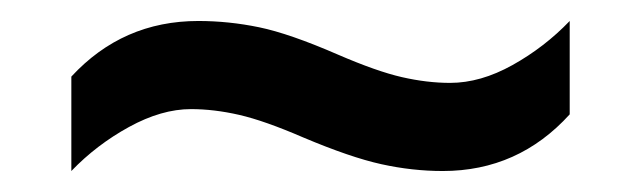

<svg xmlns="http://www.w3.org/2000/svg" viewBox="-20 -444 612 183"><path d="M269 -313Q232 -329 208 -334.5Q184 -340 162 -340Q134 -340 103 -323Q72 -306 48 -281V-371Q97 -424 169 -424Q198 -424 227 -418Q256 -412 302 -392Q339 -376 363 -370.5Q387 -365 409 -365Q438 -365 468.5 -382Q499 -399 523 -424V-335Q474 -281 402 -281Q373 -281 343.5 -287.5Q314 -294 269 -313Z"/></svg>

Font: Noto Sans Thaana Medium
Style: Regular
Weight: 500
Designer: David Williams
Foundry: Google Inc.
Version: Version 3.001; ttfautohint (v1.8.4.7-5d5b)